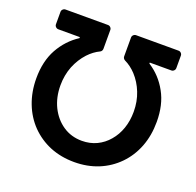

<svg xmlns="http://www.w3.org/2000/svg" viewBox="-128 -863 1030 1008"><g transform="rotate(20 386.5 -358.5)"><path d="M251.1 -15.3Q190.3 -40.5 144.5 -87Q99.1 -133.9 74.9 -196.7Q50.1 -261 50.1 -336.3Q50.1 -431.5 88.1 -500.4Q126.8 -569.6 191.1 -611.2V-616.8H71Q62.5 -616.8 56.3 -622.9Q50.1 -628.9 50.1 -637.4V-706.7Q50.1 -715.2 56.3 -721.2Q62.5 -727.3 71 -727.3H307.9Q316.4 -727.3 322.4 -721.2Q328.5 -715.2 328.5 -706.7V-601.6Q328.5 -595.5 325.5 -590.4Q322.4 -585.2 317.1 -582.7Q283.4 -566.8 254.3 -535.9Q220.9 -499.6 201.3 -451.3Q181.8 -401.3 181.8 -344.5Q181.8 -277.7 208.1 -224.1Q234.7 -170.8 280.5 -139.9Q326.7 -108.7 386.4 -108.7Q431.1 -108.7 468.8 -126.4Q506.4 -144.5 533.4 -176.5Q561.1 -208.5 576 -251.4Q590.9 -294.7 590.9 -344.5Q590.9 -402.7 571.4 -451.3Q552.6 -499.3 518.8 -535.9Q489.7 -566.8 456 -582.7Q450.6 -585.6 447.4 -590.6Q444.2 -595.5 444.2 -601.6V-706.7Q444.2 -715.2 450.5 -721.2Q456.7 -727.3 465.2 -727.3H702.1Q710.6 -727.3 716.6 -721.2Q722.7 -715.2 722.7 -706.7V-637.4Q722.7 -628.9 716.6 -622.9Q710.6 -616.8 702.1 -616.8H581.7V-611.2Q647 -569.6 684.7 -500.4Q722.7 -432.2 722.7 -336.3Q722.7 -260.3 698.2 -196.7Q673.7 -133.5 628.2 -87Q582.7 -40.5 521.7 -15.3Q459.9 9.9 386.7 9.9Q313.2 9.9 251.1 -15.3Z"/></g></svg>

Font: DeltaSans SemiBold
Style: Regular
Weight: 600
Designer: Rasmus Andersson
Foundry: rsms
Version: Version 3.012